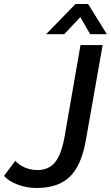

<svg xmlns="http://www.w3.org/2000/svg" viewBox="-49 -924 551 954"><path d="M-29 -50 27 -125Q45 -104 75 -91.5Q105 -79 137 -79Q192 -79 223.5 -116.5Q255 -154 271 -240L351 -700H461L377 -224Q355 -101 297.5 -45.5Q240 10 133 10Q84 10 39.5 -6.5Q-5 -23 -29 -50ZM326 -904H389L482 -754H399L350 -839L270 -754H180Z"/></svg>

Font: Sarabun Medium
Style: Italic
Weight: 500
Italic angle: -10°
Designer: Suppakit Chalermlarp | Katatrad Co.,Ltd.
Foundry: Cadson Demak Co.,Ltd.
Version: Version 1.000; ttfautohint (v1.6)